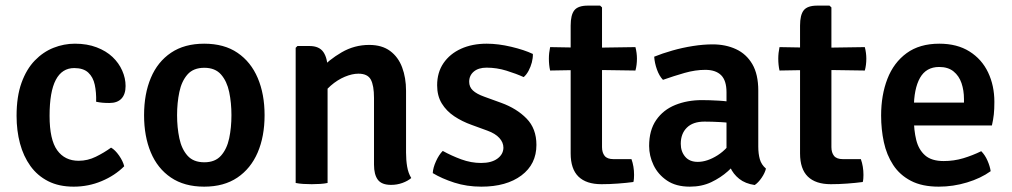

<svg xmlns="http://www.w3.org/2000/svg" viewBox="-20 -668 3696 701"><path d="M331 -296.5Q332 -330.5 326 -358.5Q320 -386.5 302.2 -403Q284.5 -419.5 251 -419.5Q206.5 -419.5 183.8 -376.5Q161 -333.5 161 -245Q161 -158 188.8 -119.5Q216.5 -81 267 -81Q300 -81 330 -95.8Q360 -110.5 385.5 -129Q400.5 -120.5 414.8 -100Q429 -79.5 433.5 -61Q399.5 -27 351.2 -6.8Q303 13.5 249 13.5Q195 13.5 155.8 -6.5Q116.5 -26.5 91 -62Q65.5 -97.5 53 -144.2Q40.5 -191 40.5 -245Q40.5 -315.5 58.5 -365.5Q76.5 -415.5 107 -447Q137.5 -478.5 175.5 -493.5Q213.5 -508.5 253.5 -508.5Q298 -508.5 332.8 -495.2Q367.5 -482 390.8 -460Q414 -438 426.2 -410.2Q438.5 -382.5 438.5 -354Q438.5 -324 423.5 -308Q408.5 -292 379.5 -292Q365 -292 354 -293Q343 -294 331 -296.5Z M946 -247.5Q946 -170 920.8 -111.2Q895.5 -52.5 846.5 -19.5Q797.5 13.5 725.5 13.5Q653 13.5 604 -19.8Q555 -53 530.5 -111.8Q506 -170.5 506 -247.5Q506 -325 530.8 -383.8Q555.5 -442.5 604.5 -475.5Q653.5 -508.5 725.5 -508.5Q798.5 -508.5 847.2 -475.2Q896 -442 921 -383.2Q946 -324.5 946 -247.5ZM626.5 -247.5Q626.5 -202.5 634.8 -163.2Q643 -124 664.5 -99.8Q686 -75.5 726 -75.5Q765.5 -75.5 787 -99.8Q808.5 -124 816.8 -163.2Q825 -202.5 825 -247.5Q825 -292.5 816.8 -332Q808.5 -371.5 787 -396Q765.5 -420.5 726 -420.5Q686 -420.5 664.5 -396Q643 -371.5 634.8 -332Q626.5 -292.5 626.5 -247.5Z M1110 -500Q1145.5 -500 1160.8 -477.8Q1176 -455.5 1176 -416V0Q1164.5 2.5 1149 3.5Q1133.5 4.5 1118 4.5Q1102.5 4.5 1087 3.5Q1071.5 2.5 1059.5 0V-493.5L1066 -500ZM1462.5 -110.5Q1462.5 -83.5 1466.5 -59.8Q1470.5 -36 1481.5 -18Q1468.5 -7 1449 0Q1429.5 7 1408 7Q1373.5 7 1359.5 -11.8Q1345.5 -30.5 1345.5 -67V-310.5Q1345.5 -356 1333.8 -377.5Q1322 -399 1288.5 -399Q1266 -399 1239 -387.8Q1212 -376.5 1187.5 -355.2Q1163 -334 1147 -303.5V-413Q1181 -450 1227.5 -477Q1274 -504 1328 -504Q1374.5 -504 1404.2 -482Q1434 -460 1448.2 -422Q1462.5 -384 1462.5 -336.5Z M1560 -36Q1561 -55.5 1571.8 -79.2Q1582.5 -103 1596.5 -117Q1628 -99.5 1664 -86.2Q1700 -73 1736.5 -73Q1774.5 -73 1796 -88.8Q1817.5 -104.5 1818 -128.5Q1818 -148 1803.2 -164.2Q1788.5 -180.5 1759.5 -191L1702 -212Q1667 -224.5 1638.5 -243.5Q1610 -262.5 1593 -290.2Q1576 -318 1576 -356.5Q1576 -403.5 1599.2 -437.5Q1622.5 -471.5 1663.2 -490Q1704 -508.5 1757 -508.5Q1799 -508.5 1846.5 -497.2Q1894 -486 1925.5 -471Q1926 -456.5 1921.8 -440.2Q1917.5 -424 1909.8 -409.5Q1902 -395 1892 -386.5Q1864.5 -399 1829 -410Q1793.5 -421 1756.5 -421Q1727 -421 1710 -406.8Q1693 -392.5 1693 -369.5Q1693 -350.5 1706.5 -337.8Q1720 -325 1748 -315L1810 -292.5Q1866.5 -272 1902.5 -235.2Q1938.5 -198.5 1938.5 -139Q1938.5 -68.5 1883.8 -27.5Q1829 13.5 1737.5 13.5Q1684.5 13.5 1638.8 -1.2Q1593 -16 1560 -36Z M2063.5 -574.5Q2063.5 -613.5 2077 -630.5Q2090.5 -647.5 2126.5 -647.5H2171L2178 -641V-131Q2178 -111 2187.5 -99Q2197 -87 2220 -87H2285.5Q2295 -60.5 2295 -29.5Q2295 -23 2294.5 -16Q2294 -9 2292.5 -3.5Q2266.5 0 2236 2.2Q2205.5 4.5 2176 4.5Q2120.5 4.5 2092 -23.2Q2063.5 -51 2063.5 -108ZM2300 -496Q2305.5 -474.5 2305.5 -454Q2305.5 -430.5 2300 -410.5L2130.5 -413L1988.5 -410.5Q1984 -430.5 1984 -454Q1984 -474.5 1988.5 -496L2132.5 -493.5Z M2350 -135Q2350 -192.5 2375.8 -229.8Q2401.5 -267 2445.5 -284.8Q2489.5 -302.5 2543 -302.5Q2569.5 -302.5 2604.5 -300.5Q2639.5 -298.5 2669.5 -292V-214.5Q2644 -220.5 2611.2 -222.2Q2578.5 -224 2552 -224Q2510 -224 2487.8 -202Q2465.5 -180 2465.5 -143Q2465.5 -115 2481.5 -96Q2497.5 -77 2527.5 -77Q2562 -77 2600.2 -101.2Q2638.5 -125.5 2664.5 -172L2682 -88Q2663.5 -66 2637.5 -42.8Q2611.5 -19.5 2577 -3Q2542.5 13.5 2498.5 13.5Q2448 13.5 2415.2 -8.8Q2382.5 -31 2366.2 -65Q2350 -99 2350 -135ZM2776.5 -52.5Q2773 -37 2760.8 -19Q2748.5 -1 2735.5 7.5Q2701 2.5 2679 -15Q2657 -32.5 2646 -57.2Q2635 -82 2632.5 -108.5V-331Q2632.5 -374 2612.8 -393.5Q2593 -413 2555 -413Q2519 -413 2479.5 -401.8Q2440 -390.5 2400.5 -376.5Q2387 -390.5 2378.5 -414.2Q2370 -438 2368.5 -461Q2398 -473 2434.8 -483.5Q2471.5 -494 2509.8 -500Q2548 -506 2582 -506Q2629.5 -506 2667.2 -488.5Q2705 -471 2726.8 -433.8Q2748.5 -396.5 2748.5 -337.5V-133Q2748.5 -106.5 2754.2 -86.5Q2760 -66.5 2776.5 -52.5Z M2901 -574.5Q2901 -613.5 2914.5 -630.5Q2928 -647.5 2964 -647.5H3008.5L3015.5 -641V-131Q3015.5 -111 3025 -99Q3034.5 -87 3057.5 -87H3123Q3132.5 -60.5 3132.5 -29.5Q3132.5 -23 3132 -16Q3131.5 -9 3130 -3.5Q3104 0 3073.5 2.2Q3043 4.5 3013.5 4.5Q2958 4.5 2929.5 -23.2Q2901 -51 2901 -108ZM3137.5 -496Q3143 -474.5 3143 -454Q3143 -430.5 3137.5 -410.5L2968 -413L2826 -410.5Q2821.5 -430.5 2821.5 -454Q2821.5 -474.5 2826 -496L2970 -493.5Z M3271 -210V-293.5H3499.5V-306.5Q3499.5 -338 3490.5 -364.5Q3481.5 -391 3461.5 -407.2Q3441.5 -423.5 3409 -423.5Q3361.5 -423.5 3339 -383.8Q3316.5 -344 3316.5 -272V-236.5Q3316.5 -192.5 3325.2 -157Q3334 -121.5 3357.5 -100.8Q3381 -80 3425.5 -80Q3462.5 -80 3496.8 -90.2Q3531 -100.5 3562.5 -116Q3576.5 -102 3585.5 -81.2Q3594.5 -60.5 3597 -43Q3561 -17 3510.5 -1.8Q3460 13.5 3407.5 13.5Q3346.5 13.5 3305.8 -7.8Q3265 -29 3241 -65.8Q3217 -102.5 3207 -149Q3197 -195.5 3197 -246Q3197 -321 3220 -380.2Q3243 -439.5 3290.2 -474Q3337.5 -508.5 3409.5 -508.5Q3474.5 -508.5 3519.5 -480.2Q3564.5 -452 3587.5 -403.8Q3610.5 -355.5 3610.5 -296Q3610.5 -269 3608.5 -250.5Q3606.5 -232 3601.5 -210Z"/></svg>

Font: Signika Medium
Style: Regular
Weight: 500
Designer: Anna Giedry
Foundry: Anna Giedry
Version: Version 2.000